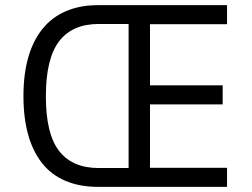

<svg xmlns="http://www.w3.org/2000/svg" viewBox="-20 -725 978 745"><path d="M360 0Q289 0 234.5 -23Q180 -46 144 -91Q108 -136 89.5 -201.5Q71 -267 71 -352Q71 -437 89.5 -502Q108 -567 144.5 -612.5Q181 -658 235.5 -681.5Q290 -705 360 -705H861V-631H562V-394H844V-320H562V-74H861V0ZM363 -73H479V-632H363Q261 -632 209.5 -565Q158 -498 158 -351Q158 -205 209.5 -139Q261 -73 363 -73Z"/></svg>

Font: Nunito Sans 7pt Condensed
Style: Regular
Weight: 400
Width: 3
Designer: Vernon Adams
Foundry: Vernon Adams
Version: Version 3.101;gftools[0.9.27]